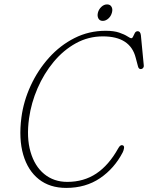

<svg xmlns="http://www.w3.org/2000/svg" viewBox="-20 -858 688 892"><path d="M552 -182Q557.5 -179 556.2 -169.8Q555 -160.5 550.5 -151Q511.5 -75.5 444.8 -30.2Q378 15 287.5 15Q211.5 15 160.5 -25.2Q109.5 -65.5 88 -139Q66.5 -212.5 79.5 -312.5Q89.5 -388.5 122.8 -460.5Q156 -532.5 207.8 -590Q259.5 -647.5 326.2 -681.2Q393 -715 471 -715Q509 -715 533.8 -706.5Q558.5 -698 571.8 -689.2Q585 -680.5 590 -680.5Q595 -680.5 598.5 -688.5Q602 -696.5 606.5 -704.8Q611 -713 620 -713Q632 -713 634.5 -694.5L648 -554Q649 -547.5 644.8 -542.2Q640.5 -537 634 -537Q624 -537 621 -550L610.5 -589.5Q585.5 -689 458 -689Q390.5 -689 332.5 -657Q274.5 -625 229.2 -570.5Q184 -516 154.5 -448Q125 -380 115 -308.5Q102.5 -219 121.8 -152.5Q141 -86 185.5 -49.5Q230 -13 292.5 -13Q369.5 -13 427.5 -51.8Q485.5 -90.5 529 -168.5Q539.5 -188.5 552 -182ZM457.5 -761Q443 -761 437 -772.5Q431 -784 435 -799.5Q439 -815 451 -826.2Q463 -837.5 477.5 -837.5Q492 -837.5 498.2 -826.2Q504.5 -815 500 -799.5Q496 -783.5 483.8 -772.2Q471.5 -761 457.5 -761Z"/></svg>

Font: Fraunces 72pt S100 Thin
Style: Italic
Weight: 100
Italic angle: -16°
Version: Version 1.000; ttfautohint (v1.8.3)